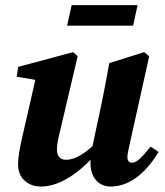

<svg xmlns="http://www.w3.org/2000/svg" viewBox="-20 -700 631 736"><path d="M137.2 15.1C208.1 15.1 288.8 -36.5 364.6 -129.7H377.4L358.9 -162C304.3 -108.9 267.1 -87.5 233.4 -87.5C213.7 -87.5 198.2 -97.9 198.2 -127.6C198.2 -147.5 203.5 -169.5 209.7 -195.4L277.7 -484.4L260.4 -500.2L49.9 -443.7L43.7 -405.9L139.7 -389.8L121.2 -419L63 -164.5C55.8 -131.2 49.2 -97.7 49.2 -69.3C49.2 -16 88.2 15.1 137.2 15.1ZM404 15.1C486.8 15.1 548.4 -51.9 587.9 -117.6L557.2 -138C524.1 -95.8 503.4 -76.1 485.7 -76.1C475.8 -76.1 468.4 -83.3 468.4 -96.6C468.4 -106.9 471 -120.7 475.3 -139.3L552 -484.4L532.6 -500.2L398.8 -458C389.9 -407.6 380.8 -358.6 370.7 -309.7L331.9 -127.2H335.2C329.1 -103.7 326.7 -89.5 326.7 -76.2C326.7 -17.6 359.8 15.1 404 15.1ZM237.3 -601.5H490.3L507.4 -680.4H254.6L237.3 -601.5Z"/></svg>

Font: Source Serif 4 Variable
Style: Italic
Weight: 400
Italic angle: -12°
Designer: Frank Grießhammer
Foundry: Adobe Systems Incorporated
Version: Version 4.004;hotconv 1.0.116;makeotfexe 2.5.65601